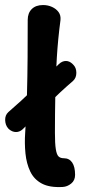

<svg xmlns="http://www.w3.org/2000/svg" viewBox="-20 -733 368 762"><path d="M12 -224Q1 -237 0.5 -256.5Q0 -276 13 -288Q63 -331 113.5 -380Q164 -429 214 -479Q227 -491 241.5 -491Q256 -491 268 -479L271 -476Q283 -464 283 -444Q283 -424 270 -412Q220 -369 170 -319.5Q120 -270 70 -220Q58 -209 43.5 -209Q29 -209 16 -220ZM229 9Q177 12 146 -4.5Q115 -21 100 -52.5Q85 -84 81 -124.5Q77 -165 80 -207Q85 -282 87 -356.5Q89 -431 89.5 -505Q90 -579 90 -654Q90 -681 106 -697Q122 -713 151 -713Q170 -713 186.5 -705.5Q203 -698 212.5 -685Q222 -672 220 -653Q210 -578 205.5 -504Q201 -430 199.5 -355.5Q198 -281 198 -206Q198 -163 201.5 -141Q205 -119 212.5 -112Q220 -105 233 -105Q255 -105 266.5 -88Q278 -71 278 -39Q278 -17 262.5 -4.5Q247 8 229 9Z"/></svg>

Font: Winky Sans Medium
Style: Regular
Weight: 500
Designer: Simon Atzbach
Foundry: typofactur
Version: Version 1.205